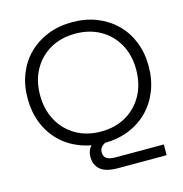

<svg xmlns="http://www.w3.org/2000/svg" viewBox="-132 -883 1132 1185"><g transform="rotate(-15 434.0 -290.0)"><path d="M434.5 10Q348.5 9.5 277.5 -18.8Q206.5 -47 155 -98.8Q103.5 -150.5 75.8 -221.5Q48 -292.5 48 -378Q48 -462.5 76 -533Q104 -603.5 155.5 -654.5Q207 -705.5 277.8 -733.8Q348.5 -762 434.5 -762Q520.5 -762 591.2 -733.8Q662 -705.5 713.8 -654.5Q765.5 -603.5 793.5 -533Q821.5 -462.5 821.5 -378Q821.5 -292.5 793.2 -221.2Q765 -150 713.5 -98.2Q662 -46.5 591.2 -18.2Q520.5 10 434.5 10ZM434.5 -63.5Q525.5 -63.5 594.8 -103.5Q664 -143.5 702.8 -214.5Q741.5 -285.5 741.5 -378Q741.5 -469.5 702.8 -539.5Q664 -609.5 594.8 -649Q525.5 -688.5 434.5 -688.5Q343.5 -688.5 274.5 -649Q205.5 -609.5 166.5 -539.5Q127.5 -469.5 127.5 -378Q127.5 -285.5 166.5 -214.5Q205.5 -143.5 274.5 -103.5Q343.5 -63.5 434.5 -63.5ZM501 -19Q465.5 -5 444 6.8Q422.5 18.5 413 31.2Q403.5 44 403.5 62Q403.5 88.5 421.8 101Q440 113.5 482 113.5H786.5V182H477.5Q397.5 182 363.2 152Q329 122 329 71Q329 20 367.8 -8.8Q406.5 -37.5 499.5 -58Z"/></g></svg>

Font: Hepta Slab
Style: Regular
Weight: 400
Designer: Michael LaGattuta
Foundry: Michael LaGattuta
Version: Version 1.100